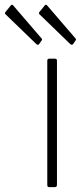

<svg xmlns="http://www.w3.org/2000/svg" viewBox="-104 -772 346 792"><path d="M131 -12Q131 -5 129 -2.5Q127 0 119 0H102Q95 0 93 -2Q91 -4 91 -10V-520Q91 -526 93 -528Q95 -530 100 -530H122Q127 -530 129 -528Q131 -526 131 -520ZM-50 -750 67 -614Q72 -609 67 -604L58 -591Q54 -584 46 -590L-78 -710Q-83 -714 -83.5 -716.5Q-84 -719 -81 -723L-59 -750Q-55 -755 -50 -750ZM90 -750 207 -614Q212 -609 207 -604L198 -591Q194 -584 186 -590L62 -710Q57 -714 56.5 -716.5Q56 -719 59 -723L81 -750Q85 -755 90 -750Z"/></svg>

Font: Libre Franklin Thin
Style: Regular
Weight: 250
Designer: Pablo Impallari, Rodrigo Fuenzalida
Foundry: Impallari Type
Version: Version 1.002; ttfautohint (v1.5)